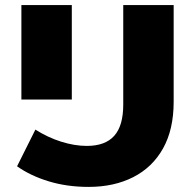

<svg xmlns="http://www.w3.org/2000/svg" viewBox="-20 -720 767 754"><path d="M328 14Q243 14 171 -8Q99 -30 47 -67L119 -211Q168 -180 220.5 -163.5Q273 -147 321 -147Q393 -147 428.5 -186.5Q464 -226 464 -309V-700H662V-320Q662 -212 620.5 -137.5Q579 -63 503.5 -24.5Q428 14 328 14ZM64 -329V-700H262V-329Z"/></svg>

Font: MOST Montserrat ExtraBold
Style: Regular
Weight: 800
Designer: Julieta Ulanovsky
Foundry: Julieta Ulanovsky
Version: Version 8.000;March 11, 2024;FontCreator 15.0.0.2926 64-bit